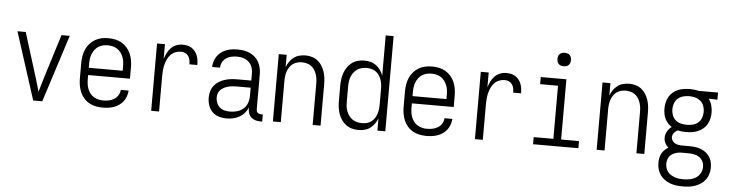

<svg xmlns="http://www.w3.org/2000/svg" viewBox="-53 -995 5606 1477"><g transform="rotate(5 2750.0 -256.0)"><path d="M215 0 48 -520H112L220 -173Q227 -148 235 -122.5Q243 -97 250 -71Q257 -97 265 -122.5Q273 -148 280 -173L388 -520H452L285 0Z M751 8Q725 8 698 2.5Q671 -3 647.5 -16Q624 -29 606 -49.5Q588 -70 577.5 -95Q567 -120 562.5 -146.5Q558 -173 558 -200V-320Q558 -347 562.5 -373.5Q567 -400 577.5 -424.5Q588 -449 606 -469.5Q624 -490 647 -503.5Q670 -517 696.5 -522.5Q723 -528 750 -528Q777 -528 803.5 -522.5Q830 -517 853 -503.5Q876 -490 894 -469.5Q912 -449 922.5 -424.5Q933 -400 937.5 -373.5Q942 -347 942 -320V-232H619V-200Q619 -181 621.5 -162Q624 -143 631 -125Q638 -107 650 -91.5Q662 -76 678.5 -66Q695 -56 713.5 -51.5Q732 -47 751 -47Q773 -47 795 -51.5Q817 -56 835.5 -67.5Q854 -79 866 -98.5Q878 -118 879 -140H940Q938 -118 931 -96.5Q924 -75 910.5 -57Q897 -39 878.5 -26Q860 -13 839 -5.5Q818 2 796 5Q774 8 751 8ZM619 -288H881V-320Q881 -339 878.5 -358Q876 -377 869 -394.5Q862 -412 850.5 -427.5Q839 -443 823 -453.5Q807 -464 788 -468.5Q769 -473 750 -473Q731 -473 712 -468.5Q693 -464 677 -453.5Q661 -443 649.5 -427.5Q638 -412 631 -394.5Q624 -377 621.5 -358Q619 -339 619 -320Z M1126 0V-520H1187V-406Q1194 -429 1205 -451.5Q1216 -474 1233 -491.5Q1250 -509 1273.5 -518.5Q1297 -528 1322 -528Q1340 -528 1358.5 -524.5Q1377 -521 1392.5 -511Q1408 -501 1419.5 -486.5Q1431 -472 1437.5 -455Q1444 -438 1446.5 -419.5Q1449 -401 1449 -382H1388Q1388 -399 1385 -415.5Q1382 -432 1372.5 -445.5Q1363 -459 1347.5 -466Q1332 -473 1316 -473Q1294 -473 1273 -465Q1252 -457 1236.5 -441Q1221 -425 1211.5 -404.5Q1202 -384 1196.5 -363Q1191 -342 1189 -320Q1187 -298 1187 -276V0Z M1708 8Q1678 8 1648.5 -0.5Q1619 -9 1598 -30.5Q1577 -52 1567.5 -81Q1558 -110 1558 -140Q1558 -165 1565 -189.5Q1572 -214 1587.5 -233.5Q1603 -253 1624.5 -266Q1646 -279 1670 -286.5Q1694 -294 1718.5 -296.5Q1743 -299 1768 -299H1873V-352Q1873 -368 1870 -384.5Q1867 -401 1859.5 -415.5Q1852 -430 1839.5 -441.5Q1827 -453 1812.5 -460Q1798 -467 1781.5 -470Q1765 -473 1748 -473Q1726 -473 1704.5 -468.5Q1683 -464 1664.5 -451.5Q1646 -439 1635.5 -419Q1625 -399 1625 -377H1564Q1564 -399 1571 -420.5Q1578 -442 1590.5 -460.5Q1603 -479 1621.5 -492.5Q1640 -506 1660.5 -514Q1681 -522 1703.5 -525Q1726 -528 1748 -528Q1773 -528 1797 -524Q1821 -520 1843 -510Q1865 -500 1883 -483.5Q1901 -467 1912.5 -445.5Q1924 -424 1929 -400Q1934 -376 1934 -352V-84Q1934 -76 1936 -69Q1938 -62 1943 -57Q1948 -52 1955.5 -49.5Q1963 -47 1970 -47H1984V8H1970Q1951 8 1932.5 3Q1914 -2 1899.5 -15Q1885 -28 1879 -46.5Q1873 -65 1873 -84V-91Q1863 -67 1846 -47.5Q1829 -28 1806.5 -15.5Q1784 -3 1758.5 2.5Q1733 8 1708 8ZM1730 -47Q1757 -47 1784.5 -54.5Q1812 -62 1833 -80.5Q1854 -99 1863.5 -125.5Q1873 -152 1873 -180V-244H1768Q1752 -244 1735 -242.5Q1718 -241 1701.5 -237Q1685 -233 1670 -225.5Q1655 -218 1642.5 -206.5Q1630 -195 1624.5 -179Q1619 -163 1619 -146Q1619 -125 1627 -105Q1635 -85 1651 -71Q1667 -57 1688 -52Q1709 -47 1730 -47Z M2066 0V-520H2127V-424Q2135 -447 2149 -467Q2163 -487 2182 -501.5Q2201 -516 2225 -522Q2249 -528 2273 -528Q2297 -528 2321.5 -521Q2346 -514 2365.5 -499Q2385 -484 2398.5 -462.5Q2412 -441 2420 -417.5Q2428 -394 2431 -369.5Q2434 -345 2434 -320V0H2373V-320Q2373 -339 2370.5 -357Q2368 -375 2362 -392.5Q2356 -410 2345.5 -426Q2335 -442 2320 -452.5Q2305 -463 2287 -468Q2269 -473 2250 -473Q2231 -473 2213 -468Q2195 -463 2180 -452.5Q2165 -442 2154.5 -426Q2144 -410 2138 -392.5Q2132 -375 2129.5 -357Q2127 -339 2127 -320V0Z M2727 8Q2701 8 2676.5 1.5Q2652 -5 2631.5 -20Q2611 -35 2596.5 -56Q2582 -77 2573.5 -100.5Q2565 -124 2561.5 -149.5Q2558 -175 2558 -200V-320Q2558 -345 2561.5 -370.5Q2565 -396 2573.5 -419.5Q2582 -443 2596.5 -464Q2611 -485 2631.5 -500Q2652 -515 2676.5 -521.5Q2701 -528 2727 -528Q2751 -528 2774.5 -522Q2798 -516 2817.5 -501.5Q2837 -487 2851 -467Q2865 -447 2873 -424V-735H2934V0H2873V-96Q2865 -73 2851 -53Q2837 -33 2817.5 -18.5Q2798 -4 2774.5 2Q2751 8 2727 8ZM2749 -47Q2768 -47 2786.5 -51.5Q2805 -56 2820 -67Q2835 -78 2845.5 -93.5Q2856 -109 2862 -126.5Q2868 -144 2870.5 -162.5Q2873 -181 2873 -200V-320Q2873 -339 2870.5 -357.5Q2868 -376 2862 -393.5Q2856 -411 2845.5 -426.5Q2835 -442 2819.5 -453Q2804 -464 2786 -468.5Q2768 -473 2749 -473Q2730 -473 2711.5 -468.5Q2693 -464 2677 -453.5Q2661 -443 2649.5 -427.5Q2638 -412 2631 -394.5Q2624 -377 2621.5 -358Q2619 -339 2619 -320V-200Q2619 -181 2621.5 -162Q2624 -143 2631 -125.5Q2638 -108 2649.5 -92.5Q2661 -77 2677 -66.5Q2693 -56 2711.5 -51.5Q2730 -47 2749 -47Z M3251 8Q3225 8 3198 2.5Q3171 -3 3147.5 -16Q3124 -29 3106 -49.5Q3088 -70 3077.5 -95Q3067 -120 3062.5 -146.5Q3058 -173 3058 -200V-320Q3058 -347 3062.5 -373.5Q3067 -400 3077.5 -424.5Q3088 -449 3106 -469.5Q3124 -490 3147 -503.5Q3170 -517 3196.5 -522.5Q3223 -528 3250 -528Q3277 -528 3303.5 -522.5Q3330 -517 3353 -503.5Q3376 -490 3394 -469.5Q3412 -449 3422.5 -424.5Q3433 -400 3437.5 -373.5Q3442 -347 3442 -320V-232H3119V-200Q3119 -181 3121.5 -162Q3124 -143 3131 -125Q3138 -107 3150 -91.5Q3162 -76 3178.5 -66Q3195 -56 3213.5 -51.5Q3232 -47 3251 -47Q3273 -47 3295 -51.5Q3317 -56 3335.5 -67.5Q3354 -79 3366 -98.5Q3378 -118 3379 -140H3440Q3438 -118 3431 -96.5Q3424 -75 3410.5 -57Q3397 -39 3378.5 -26Q3360 -13 3339 -5.5Q3318 2 3296 5Q3274 8 3251 8ZM3119 -288H3381V-320Q3381 -339 3378.5 -358Q3376 -377 3369 -394.5Q3362 -412 3350.5 -427.5Q3339 -443 3323 -453.5Q3307 -464 3288 -468.5Q3269 -473 3250 -473Q3231 -473 3212 -468.5Q3193 -464 3177 -453.5Q3161 -443 3149.5 -427.5Q3138 -412 3131 -394.5Q3124 -377 3121.5 -358Q3119 -339 3119 -320Z M3626 0V-520H3687V-406Q3694 -429 3705 -451.5Q3716 -474 3733 -491.5Q3750 -509 3773.5 -518.5Q3797 -528 3822 -528Q3840 -528 3858.5 -524.5Q3877 -521 3892.5 -511Q3908 -501 3919.5 -486.5Q3931 -472 3937.5 -455Q3944 -438 3946.5 -419.5Q3949 -401 3949 -382H3888Q3888 -399 3885 -415.5Q3882 -432 3872.5 -445.5Q3863 -459 3847.5 -466Q3832 -473 3816 -473Q3794 -473 3773 -465Q3752 -457 3736.5 -441Q3721 -425 3711.5 -404.5Q3702 -384 3696.5 -363Q3691 -342 3689 -320Q3687 -298 3687 -276V0Z M4075 0V-55H4227V-465H4089V-520H4287V-55H4425V0ZM4257 -618Q4246 -618 4236 -621Q4226 -624 4218.5 -631.5Q4211 -639 4208 -649Q4205 -659 4205 -670Q4205 -681 4208 -691Q4211 -701 4218.5 -708.5Q4226 -716 4236 -719Q4246 -722 4257 -722Q4268 -722 4278 -719Q4288 -716 4295.5 -708.5Q4303 -701 4306 -691Q4309 -681 4309 -670Q4309 -659 4306 -649Q4303 -639 4295.5 -631.5Q4288 -624 4278 -621Q4268 -618 4257 -618Z M4566 0V-520H4627V-424Q4635 -447 4649 -467Q4663 -487 4682 -501.5Q4701 -516 4725 -522Q4749 -528 4773 -528Q4797 -528 4821.5 -521Q4846 -514 4865.5 -499Q4885 -484 4898.5 -462.5Q4912 -441 4920 -417.5Q4928 -394 4931 -369.5Q4934 -345 4934 -320V0H4873V-320Q4873 -339 4870.5 -357Q4868 -375 4862 -392.5Q4856 -410 4845.5 -426Q4835 -442 4820 -452.5Q4805 -463 4787 -468Q4769 -473 4750 -473Q4731 -473 4713 -468Q4695 -463 4680 -452.5Q4665 -442 4654.5 -426Q4644 -410 4638 -392.5Q4632 -375 4629.5 -357Q4627 -339 4627 -320V0Z M5250 223Q5225 223 5200.5 220Q5176 217 5153 208.5Q5130 200 5109.5 185.5Q5089 171 5075 151Q5061 131 5054.5 106.5Q5048 82 5048 58Q5048 40 5051.5 21.5Q5055 3 5063.5 -13Q5072 -29 5085 -42Q5098 -55 5114 -64Q5098 -78 5088.5 -97.5Q5079 -117 5079 -138Q5079 -164 5092 -187Q5105 -210 5126 -225Q5109 -236 5095.5 -251Q5082 -266 5073.5 -284Q5065 -302 5061.5 -322Q5058 -342 5058 -362Q5058 -385 5063 -408.5Q5068 -432 5079.5 -452Q5091 -472 5109 -487.5Q5127 -503 5148.5 -512Q5170 -521 5193.5 -524.5Q5217 -528 5240 -528Q5255 -528 5270 -526.5Q5285 -525 5299 -522L5307 -520H5458V-465L5390 -467Q5407 -445 5414.5 -417.5Q5422 -390 5422 -362Q5422 -339 5417 -316Q5412 -293 5400.5 -272.5Q5389 -252 5371 -237Q5353 -222 5331.5 -212.5Q5310 -203 5286.5 -199.5Q5263 -196 5240 -196Q5224 -196 5208.5 -197.5Q5193 -199 5177 -203Q5168 -200 5160.5 -194.5Q5153 -189 5147 -182Q5141 -175 5137.5 -166Q5134 -157 5134 -148Q5134 -135 5141 -123Q5148 -111 5159.5 -103.5Q5171 -96 5184 -93.5Q5197 -91 5210 -90H5274Q5296 -90 5318 -87.5Q5340 -85 5361 -77Q5382 -69 5400 -56Q5418 -43 5430.5 -24.5Q5443 -6 5448 15.5Q5453 37 5453 60Q5453 84 5446.5 108Q5440 132 5425.5 152Q5411 172 5390.5 186Q5370 200 5347 208.5Q5324 217 5299.5 220Q5275 223 5250 223ZM5240 -252Q5263 -252 5286 -257.5Q5309 -263 5327 -278.5Q5345 -294 5353 -316.5Q5361 -339 5361 -362Q5361 -383 5354.5 -404Q5348 -425 5333 -440Q5318 -455 5298 -463Q5278 -471 5257 -472L5240 -473Q5217 -473 5194 -467Q5171 -461 5153 -445.5Q5135 -430 5127 -407.5Q5119 -385 5119 -362Q5119 -339 5127 -316.5Q5135 -294 5153 -278.5Q5171 -263 5194 -257.5Q5217 -252 5240 -252ZM5250 168Q5275 168 5300.5 163Q5326 158 5347 144.5Q5368 131 5380.5 108Q5393 85 5393 60Q5393 38 5383.5 18Q5374 -2 5356 -14Q5338 -26 5316.5 -30.5Q5295 -35 5274 -35H5213Q5194 -34 5175 -28.5Q5156 -23 5140.5 -11Q5125 1 5117 19.5Q5109 38 5109 58Q5109 75 5113.5 91.5Q5118 108 5128.5 121.5Q5139 135 5153.5 144Q5168 153 5184 158.5Q5200 164 5216.5 166Q5233 168 5250 168Z"/></g></svg>

Font: Iosevka SS18 Light
Style: Regular
Weight: 300
Monospace: yes
Designer: Belleve Invis
Foundry: Belleve Invis
Version: Version 25.1.1; ttfautohint (v1.8.4)